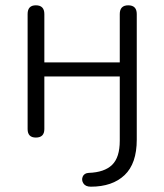

<svg xmlns="http://www.w3.org/2000/svg" viewBox="-20 -512 618 723"><path d="M322 191Q302 191 294 178.5Q286 166 291.5 153Q297 140 314 139Q373 137 402 109Q431 81 431 18V-224H147V-26Q147 6 115 6Q84 6 84 -26V-459Q84 -492 115 -492Q147 -492 147 -459V-277H431V-459Q431 -492 463 -492Q495 -492 495 -459V14Q495 104 449 147.5Q403 191 322 191Z"/></svg>

Font: Chiron GoRound TC L
Style: Regular
Weight: 300
Designer: Ryoko NISHIZUKA 西塚涼子 (kana, bopomofo & ideographs); Paul D. Hunt (Latin, Greek & Cyrillic); Sandoll Communications 산돌커뮤니
Foundry: Adobe
Version: Version 1.000;hotconv 1.1.1;makeotfexe 2.6.0